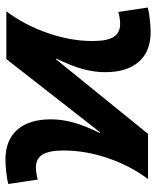

<svg xmlns="http://www.w3.org/2000/svg" viewBox="47 -619 582 716"><g transform="rotate(-90 338.0 -261.0)"><path d="M475.1 -343.3 196.8 0H28.3Q78.1 -66.4 106.4 -149.9Q134.8 -233.4 134.8 -314.9Q134.8 -368.7 119.6 -393.3Q104.5 -418 71.8 -418Q49.8 -418 26.4 -411.1L9.8 -521Q24.4 -525.4 53 -528.6Q81.5 -531.7 100.6 -531.7Q173.8 -531.7 212.4 -487.3Q251 -442.9 251 -362.3Q251 -321.8 239.3 -278.8Q227.5 -235.8 200.2 -179.7L202.6 -178.7L475.6 -528.3H653.8Q602.5 -460 572.8 -374.3Q543 -288.6 543 -207Q543 -151.9 558.6 -127.9Q574.2 -104 606 -104Q627.9 -104 651.4 -110.8L668 -1Q653.3 3.4 624.8 6.6Q596.2 9.8 577.1 9.8Q503.9 9.8 465.3 -34.7Q426.8 -79.1 426.8 -159.7Q426.8 -200.2 438.5 -243.2Q450.2 -286.1 477.5 -342.3Z"/></g></svg>

Font: Arial
Style: Bold
Weight: 700
Designer: Steve Matteson
Foundry: Ascender Corporation
Version: Version 2.00.3